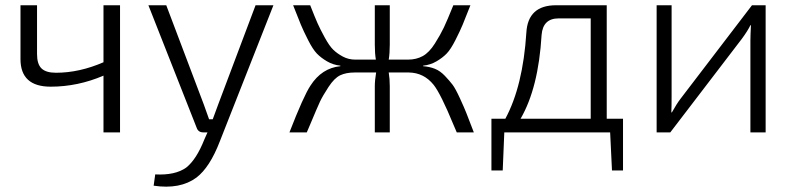

<svg xmlns="http://www.w3.org/2000/svg" viewBox="-20 -504 3020 731"><path d="M437 -484V0H374V-216Q276 -174 173 -174Q58 -174 58 -279V-484H121V-298Q121 -260 138 -243.5Q155 -227 193 -227Q282 -227 374 -267V-484Z M1021 -484 817 34Q779 133 728 172Q666 218 565 203L571 160Q647 164 689 134Q728 103 758 27L770 0H754Q735 0 729 -17L545 -484H613L756 -106Q768 -74 776 -50H790L811 -107L953 -484Z M1591 -254V-252Q1616 -250 1636 -242Q1656 -234 1674 -215Q1692 -196 1703 -181.5Q1714 -167 1731 -130Q1748 -93 1756 -72.5Q1764 -52 1784 0H1719Q1715 -10 1707 -28Q1658 -147 1631 -181Q1594 -227 1537 -228H1460Q1464 -204 1464 -176V0H1407V-176Q1407 -198 1412 -228H1330Q1298 -228 1275.5 -217.5Q1253 -207 1230.5 -172.5Q1208 -138 1198 -116.5Q1188 -95 1160 -28Q1152 -10 1148 0H1082Q1136 -139 1162 -178Q1205 -245 1276 -252V-254Q1248 -257 1225 -270.5Q1202 -284 1186.5 -300Q1171 -316 1153 -351.5Q1135 -387 1125.5 -410Q1116 -433 1096 -484H1161Q1179 -438 1189 -415.5Q1199 -393 1216.5 -361Q1234 -329 1249 -314.5Q1264 -300 1285.5 -288.5Q1307 -277 1333 -277H1411Q1407 -301 1407 -334V-484H1464V-334Q1464 -301 1460 -277H1533Q1565 -277 1589.5 -290.5Q1614 -304 1635.5 -338Q1657 -372 1670 -399.5Q1683 -427 1706 -484H1771Q1751 -433 1741.5 -410Q1732 -387 1714 -351.5Q1696 -316 1680.5 -300Q1665 -284 1642 -270.5Q1619 -257 1591 -254Z M2352 -52V145H2310L2303 0H1900L1894 145H1851V-52H1904Q1971 -176 1984 -380Q1990 -484 2097 -484H2290V-52ZM2229 -434H2107Q2047 -434 2042 -371Q2030 -169 1962 -52H2229Z M2895 0H2837V-348Q2837 -366 2839 -408H2837Q2827 -387 2805 -357L2532 0H2480V-484H2537V-138Q2537 -98 2536 -76H2538Q2557 -110 2571 -128L2843 -484H2895Z"/></svg>

Font: Exo 2.0 Light
Style: Regular
Weight: 300
Designer: Natanael Gama
Version: Version 1.001;PS 001.001;hotconv 1.0.70;makeotf.lib2.5.58329